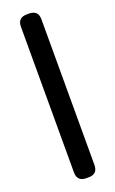

<svg xmlns="http://www.w3.org/2000/svg" viewBox="-143 -746 476 792"><g transform="rotate(-20 95.0 -350.5)"><path d="M90 9H100Q140 9 140 -31V-670Q140 -710 100 -710H90Q50 -710 50 -670V-31Q50 9 90 9Z"/></g></svg>

Font: WDXL Lubrifont JP N
Style: Regular
Weight: 400
Designer: [WDXL Lubrifont] Copyright 2020-2022 (c) NightFurySL2001, Skr-ZERO; [ZCOOL QingKe HuangYou] Copyright 2018-2022 (c) The 
Version: Version 2.001;hotconv 1.1.1;makeotfexe 2.6.0